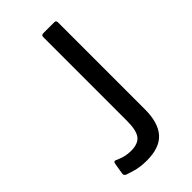

<svg xmlns="http://www.w3.org/2000/svg" viewBox="-233 -808 884 884"><g transform="rotate(-45 209.0 -366.0)"><path d="M325 -163Q325 -76 286.5 -33Q248 10 165 10Q120 10 88.5 0Q57 -10 53 -11Q39 -16 42 -30L51 -84Q53 -96 63 -93Q68 -91 81 -85.5Q94 -80 110 -76.5Q126 -73 145 -73Q191 -73 210 -97.5Q229 -122 229 -185V-729Q229 -742 241 -742H314Q325 -742 325 -729Z"/></g></svg>

Font: Libre Franklin
Style: Regular
Weight: 400
Designer: Pablo Impallari, Rodrigo Fuenzalida
Foundry: Impallari Type
Version: Version 1.001; ttfautohint (v1.4.1)